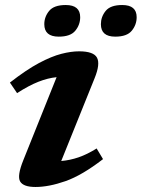

<svg xmlns="http://www.w3.org/2000/svg" viewBox="-20 -733 564 765"><path d="M73 -95 205.5 -425.5Q170.5 -422 133 -407.2Q95.5 -392.5 48 -362L19.5 -404Q85 -455 135.2 -481.8Q185.5 -508.5 224.5 -518.5Q263.5 -528.5 295 -528.5Q353 -528.5 366.5 -503.2Q380 -478 357 -421.5L224 -91.5Q259 -94.5 293.2 -106.2Q327.5 -118 365 -141.5L390.5 -99Q307 -34.5 240.8 -11.2Q174.5 12 121.5 12Q73 12 60.2 -10Q47.5 -32 73 -95ZM214 -587Q156.5 -587 156.5 -636.5Q156.5 -666 175.8 -689.5Q195 -713 242 -713Q299.5 -713 299.5 -664.5Q299.5 -634.5 280.2 -610.8Q261 -587 214 -587ZM439 -587Q382 -587 382 -636.5Q382 -666 401 -689.5Q420 -713 467 -713Q524.5 -713 524.5 -664.5Q524.5 -634.5 505.2 -610.8Q486 -587 439 -587Z"/></svg>

Font: Newsreader Caption SemiBold
Style: Italic
Weight: 600
Italic angle: -17°
Designer: Hugues Gentile
Foundry: Production Type
Version: Version 1.001